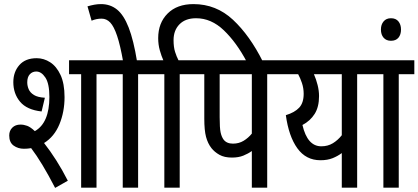

<svg xmlns="http://www.w3.org/2000/svg" viewBox="-20 -916 2042 937"><path d="M97 -190Q68 -190 46.5 -205.5Q25 -221 25 -255Q25 -278 40 -293Q55 -308 80 -308Q96 -308 112.5 -302Q129 -296 150 -276Q221 -316 221 -443Q221 -508 201.5 -537.5Q182 -567 157 -567Q138 -567 125.5 -553.5Q113 -540 113 -514Q113 -497 120 -480.5Q127 -464 145.5 -452.5Q164 -441 199 -439L183 -372Q111 -380 78 -419.5Q45 -459 45 -515Q45 -565 74.5 -598.5Q104 -632 159 -632Q194 -632 225 -612Q256 -592 275.5 -550Q295 -508 295 -442Q295 -370 270 -309.5Q245 -249 195 -218Q225 -180 254.5 -133.5Q284 -87 311 -34L249 1Q184 -125 132 -193Q115 -190 97 -190ZM451 -554V0H376V-554H317V-622H527V-554Z M654 -554V0H579V-554H515V-622H730V-554ZM581 -615Q567 -695 551.5 -741Q536 -787 518 -806Q500 -825 476 -825Q450 -825 427 -815L407 -885Q424 -890 440 -893Q456 -896 473 -896Q518 -896 551 -869.5Q584 -843 608 -781.5Q632 -720 649 -615Z M782 -554H718V-622H777Q768 -642 760 -670Q752 -698 752 -730Q752 -804 798 -850Q844 -896 924 -896Q1035 -896 1117 -819.5Q1199 -743 1263 -615H1184Q1134 -709 1072.5 -768Q1011 -827 937 -827Q885 -827 856 -797.5Q827 -768 827 -720Q827 -686 834.5 -662.5Q842 -639 851 -622H933V-554H857V0H782Z M1284 -554V0H1209V-179Q1191 -166 1167.5 -156.5Q1144 -147 1112 -147Q1075 -147 1051 -160.5Q1027 -174 1012 -193Q994 -216 985.5 -248Q977 -280 977 -337V-554H921V-622H1360V-554ZM1209 -554H1052V-344Q1052 -292 1056.5 -270.5Q1061 -249 1071 -235Q1086 -215 1117 -215Q1146 -215 1169 -229Q1192 -243 1209 -264Z M1799 -622V-554H1723V0H1648V-169Q1628 -154 1603 -144Q1578 -134 1544 -134Q1473 -134 1431 -192.5Q1389 -251 1375 -354Q1418 -367 1440 -390.5Q1462 -414 1462 -458Q1462 -486 1453.5 -511Q1445 -536 1435 -554H1348V-622ZM1456 -306Q1480 -202 1548 -202Q1580 -202 1604.5 -217Q1629 -232 1648 -256V-554H1512Q1523 -529 1530 -501Q1537 -473 1537 -447Q1537 -394 1515.5 -360Q1494 -326 1456 -306Z M1926 -554V0H1851V-554H1787V-622H2002V-554Z M1839 -772Q1839 -796 1852 -811.5Q1865 -827 1888 -827Q1912 -827 1924.5 -811.5Q1937 -796 1937 -772Q1937 -747 1924.5 -732Q1912 -717 1888 -717Q1865 -717 1852 -732Q1839 -747 1839 -772Z"/></svg>

Font: Noto Sans ExtraCondensed
Style: Regular
Weight: 400
Width: 2
Designer: Monotype Design Team
Foundry: Monotype Imaging Inc.
Version: Version 2.013; ttfautohint (v1.8.4.7-5d5b)